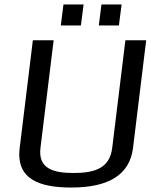

<svg xmlns="http://www.w3.org/2000/svg" viewBox="-20 -829 674 859"><path d="M309 -55C216 -55 150 -76 161 -167L220 -649H127L68 -166C51 -25 160 10 299 10C469 10 560 -49 575 -166L634 -649H541L482 -167C471 -76 403 -55 309 -55ZM342 -715 354 -809H264L252 -715ZM512 -715 524 -809H434L422 -715Z"/></svg>

Font: Gamestation Display
Style: Italic
Weight: 400
Designer: Jonas Hecksher
Foundry: Jonas Hecksher, Playtypeª, e-types AS
Version: Version 1.003